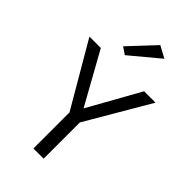

<svg xmlns="http://www.w3.org/2000/svg" viewBox="-286 -1046 1132 1132"><g transform="rotate(45 280.5 -480.0)"><path d="M410 -920 230 -770 186 -800 336 -960ZM461 -700H556L323 -302V0H238V-301L5 -700H100L280 -376Z"/></g></svg>

Font: Jost*
Style: Regular
Weight: 400
Version: Version 3.7